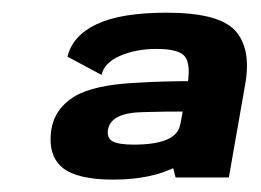

<svg xmlns="http://www.w3.org/2000/svg" viewBox="-20 -702 422 310"><path d="M263.5 -415.5H349.5L376 -566.5Q386 -624 359.5 -652.8Q333 -681.5 249 -681.5Q175.5 -681.5 136.2 -663Q97 -644.5 89 -610.5L144 -581Q148 -600.5 173.8 -611.8Q199.5 -623 232.5 -623Q269 -623 278.5 -610.8Q288 -598.5 283 -567L259 -433ZM163 -412Q224.5 -412 266 -433.5Q307.5 -455 313.5 -489L271 -501.5Q268.5 -485 249.8 -476.8Q231 -468.5 196 -468.5Q171 -468.5 161.5 -474Q152 -479.5 154.5 -493.5Q157 -506.5 171 -513.5Q185 -520.5 211.5 -521Q242 -522 288 -522L296.5 -571Q240 -571 203.5 -568.5Q131.5 -565.5 99.5 -545.8Q67.5 -526 62.5 -490.5Q57.5 -450.5 81 -431.2Q104.5 -412 163 -412Z"/></svg>

Font: Anybody UltraCondensed Thin
Style: Bold Italic
Weight: 700
Italic angle: -10°
Version: Version 1.111